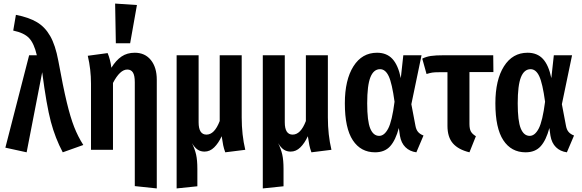

<svg xmlns="http://www.w3.org/2000/svg" viewBox="-20 -838 3256 1074"><path d="M306 -499Q333 -351 353.5 -266Q374 -181 395 -127.5Q416 -74 446 -27L331 14Q289 -65 264.5 -157Q240 -249 216 -434L129 14L10 -12L143 -529H186Q171 -594 143.5 -624Q116 -654 54 -667L69 -755Q141 -741 186.5 -714Q232 -687 261 -636Q290 -585 306 -499Z M857 -392V216L734 203V-378Q734 -416 723.5 -432.5Q713 -449 692 -449Q651 -449 612 -374V0H489V-370Q489 -450 471 -526L582 -541Q597 -506 603 -459Q629 -501 660 -522Q691 -543 734 -543Q791 -543 824 -502Q857 -461 857 -392ZM624 -818 746 -810 708 -596H628Z M1240 14Q1232 -8 1228.5 -25.5Q1225 -43 1220 -76Q1202 -37 1178 -13.5Q1154 10 1124 10Q1102 10 1085.5 -1Q1069 -12 1054 -37Q1070 -4 1077 27Q1084 58 1084 107V204L968 216V-529H1091V-154Q1091 -85 1135 -85Q1180 -85 1209 -161V-529H1332V-181Q1332 -84 1352 0Z M1722 14Q1714 -8 1710.5 -25.5Q1707 -43 1702 -76Q1684 -37 1660 -13.5Q1636 10 1606 10Q1584 10 1567.5 -1Q1551 -12 1536 -37Q1552 -4 1559 27Q1566 58 1566 107V204L1450 216V-529H1573V-154Q1573 -85 1617 -85Q1662 -85 1691 -161V-529H1814V-181Q1814 -84 1834 0Z M2222 -401 2236 -529H2338L2281 -255L2304 -134Q2308 -112 2319 -99.5Q2330 -87 2349 -80L2309 14Q2272 9 2248 -14.5Q2224 -38 2217 -79L2211 -122Q2193 -54 2162.5 -20Q2132 14 2078 14Q1998 14 1953.5 -53.5Q1909 -121 1909 -260Q1909 -391 1957 -467Q2005 -543 2089 -543Q2143 -543 2175 -508.5Q2207 -474 2222 -401ZM2034 -260Q2034 -161 2051 -119.5Q2068 -78 2101 -78Q2130 -78 2151.5 -119Q2173 -160 2187 -269Q2173 -372 2154.5 -411.5Q2136 -451 2106 -451Q2070 -451 2052 -406Q2034 -361 2034 -260Z M2642 -76 2606 14Q2544 -1 2513.5 -36Q2483 -71 2483 -134V-434H2437Q2411 -434 2398 -432Q2385 -430 2366 -424L2342 -510Q2364 -521 2390 -525Q2416 -529 2467 -529H2739L2740 -435H2606V-145Q2606 -117 2614 -102.5Q2622 -88 2642 -76Z M3064 -401 3078 -529H3180L3123 -255L3146 -134Q3150 -112 3161 -99.5Q3172 -87 3191 -80L3151 14Q3114 9 3090 -14.5Q3066 -38 3059 -79L3053 -122Q3035 -54 3004.5 -20Q2974 14 2920 14Q2840 14 2795.5 -53.5Q2751 -121 2751 -260Q2751 -391 2799 -467Q2847 -543 2931 -543Q2985 -543 3017 -508.5Q3049 -474 3064 -401ZM2876 -260Q2876 -161 2893 -119.5Q2910 -78 2943 -78Q2972 -78 2993.5 -119Q3015 -160 3029 -269Q3015 -372 2996.5 -411.5Q2978 -451 2948 -451Q2912 -451 2894 -406Q2876 -361 2876 -260Z"/></svg>

Font: Fira Sans Extra Condensed Medium
Style: Regular
Weight: 500
Width: 1
Designer: Carrois Corporate & Edenspiekermann AG
Foundry: Carrois Corporate GbR & Edenspiekermann AG
Version: Version 4.203